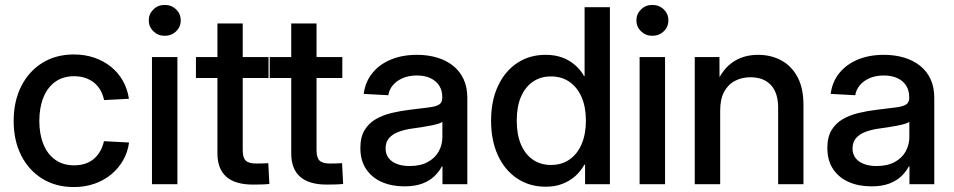

<svg xmlns="http://www.w3.org/2000/svg" viewBox="-20 -757 3921 789"><path d="M283.7 11.7Q209.5 11.7 153.8 -22.7Q98.1 -57.1 67.1 -118.4Q36.1 -179.7 36.1 -259.8Q36.1 -340.3 67.1 -402.1Q98.1 -463.9 153.8 -498.5Q209.5 -533.2 283.7 -533.2Q329.1 -533.2 367.9 -519.8Q406.7 -506.3 436.5 -482.2Q466.3 -458 485.1 -424.6Q503.9 -391.1 509.8 -351.1L407.7 -345.7Q403.3 -367.2 393.3 -385.3Q383.3 -403.3 367.7 -416.3Q352.1 -429.2 331.3 -436.5Q310.5 -443.8 284.2 -443.8Q238.8 -443.8 206.8 -420.7Q174.8 -397.5 158.2 -356Q141.6 -314.5 141.6 -259.8Q141.6 -206.1 158.2 -164.8Q174.8 -123.5 206.8 -100.6Q238.8 -77.6 284.2 -77.6Q310.5 -77.6 331.1 -84.7Q351.6 -91.8 366.7 -105Q381.8 -118.2 392.1 -136.5Q402.3 -154.8 407.2 -176.8L510.3 -171.4Q504.9 -131.3 485.8 -98.1Q466.8 -64.9 437 -40.3Q407.2 -15.6 368.2 -2Q329.1 11.7 283.7 11.7Z M604.5 0V-522.5H709V0ZM656.7 -609.9Q629.4 -609.9 610.4 -628.4Q591.3 -647 591.3 -673.3Q591.3 -699.7 610.4 -718.3Q629.4 -736.8 656.7 -736.8Q684.6 -736.8 703.6 -718.5Q722.7 -700.2 722.7 -673.3Q722.7 -646.5 703.6 -628.2Q684.6 -609.9 656.7 -609.9Z M1083.5 -522.5V-436.5H785.2V-522.5ZM873.5 -660.6H977.5V-139.2Q977.5 -109.4 989.7 -97.2Q1002 -85 1033.2 -85Q1043.9 -85 1058.1 -85.4Q1072.3 -85.9 1082.5 -86.4L1086.9 -1Q1072.8 0.5 1054.7 1Q1036.6 1.5 1019.5 1.5Q946.3 1.5 909.9 -30.8Q873.5 -63 873.5 -126.5Z M1386.7 -522.5V-436.5H1088.4V-522.5ZM1176.8 -660.6H1280.8V-139.2Q1280.8 -109.4 1293 -97.2Q1305.2 -85 1336.4 -85Q1347.2 -85 1361.3 -85.4Q1375.5 -85.9 1385.7 -86.4L1390.1 -1Q1376 0.5 1357.9 1Q1339.8 1.5 1322.8 1.5Q1249.5 1.5 1213.1 -30.8Q1176.8 -63 1176.8 -126.5Z M1641.6 8.8Q1589.8 8.8 1549.1 -9Q1508.3 -26.9 1484.6 -62Q1460.9 -97.2 1460.9 -148.9Q1460.9 -193.8 1478.3 -222.4Q1495.6 -251 1524.7 -267.6Q1553.7 -284.2 1590.6 -293Q1627.4 -301.8 1666.5 -306.2Q1714.8 -312 1743.4 -315.7Q1772 -319.3 1784.7 -327.6Q1797.4 -335.9 1797.4 -354.5V-358.4Q1797.4 -384.8 1785.2 -404.5Q1772.9 -424.3 1749.5 -435.5Q1726.1 -446.8 1692.9 -446.8Q1659.7 -446.8 1634.5 -435.8Q1609.4 -424.8 1594.2 -406.5Q1579.1 -388.2 1575.7 -365.7L1474.6 -371.1Q1481 -420.4 1509.8 -456.3Q1538.6 -492.2 1585.7 -512Q1632.8 -531.7 1693.8 -531.7Q1737.8 -531.7 1775.6 -520.5Q1813.5 -509.3 1841.6 -487.1Q1869.6 -464.8 1885 -431.9Q1900.4 -398.9 1900.4 -355.5V0H1798.3V-73.2H1795.9Q1785.2 -52.7 1765.9 -33.7Q1746.6 -14.6 1716.1 -2.9Q1685.5 8.8 1641.6 8.8ZM1663.1 -74.7Q1708 -74.7 1738 -91.3Q1768.1 -107.9 1783 -135Q1797.9 -162.1 1797.9 -193.8V-256.3Q1792.5 -252 1779.3 -248Q1766.1 -244.1 1748.3 -240.7Q1730.5 -237.3 1710.7 -234.1Q1690.9 -231 1671.9 -228.5Q1643.6 -224.6 1618.9 -215.6Q1594.2 -206.5 1579.3 -190.2Q1564.5 -173.8 1564.5 -147Q1564.5 -124 1576.7 -107.9Q1588.9 -91.8 1611.1 -83.3Q1633.3 -74.7 1663.1 -74.7Z M2222.7 10.3Q2155.8 10.3 2105 -23.7Q2054.2 -57.6 2026.1 -118.7Q1998 -179.7 1998 -261.2Q1998 -342.8 2026.4 -403.6Q2054.7 -464.4 2105.2 -498Q2155.8 -531.7 2222.2 -531.7Q2259.8 -531.7 2289.8 -520.8Q2319.8 -509.8 2342.5 -490.2Q2365.2 -470.7 2379.9 -444.8H2382.3V-727.5H2486.3V0H2384.3V-80.1H2381.3Q2366.2 -52.7 2343 -32.5Q2319.8 -12.2 2289.8 -1Q2259.8 10.3 2222.7 10.3ZM2244.1 -79.1Q2288.6 -79.1 2320.8 -101.8Q2353 -124.5 2370.4 -165.5Q2387.7 -206.5 2387.7 -261.2Q2387.7 -316.4 2370.4 -356.9Q2353 -397.5 2320.8 -420.2Q2288.6 -442.9 2244.1 -442.9Q2201.2 -442.9 2169.7 -421.1Q2138.2 -399.4 2120.8 -359.1Q2103.5 -318.8 2103.5 -261.2Q2103.5 -204.1 2120.8 -163.3Q2138.2 -122.6 2169.9 -100.8Q2201.7 -79.1 2244.1 -79.1Z M2608.4 0V-522.5H2712.9V0ZM2660.6 -609.9Q2633.3 -609.9 2614.3 -628.4Q2595.2 -647 2595.2 -673.3Q2595.2 -699.7 2614.3 -718.3Q2633.3 -736.8 2660.6 -736.8Q2688.5 -736.8 2707.5 -718.5Q2726.6 -700.2 2726.6 -673.3Q2726.6 -646.5 2707.5 -628.2Q2688.5 -609.9 2660.6 -609.9Z M2939.5 -302.7V0H2835V-522.5H2936.5L2937 -393.1H2916Q2940.4 -463.4 2985.8 -497.6Q3031.2 -531.7 3095.2 -531.7Q3148.9 -531.7 3191.2 -508.5Q3233.4 -485.4 3257.6 -439.9Q3281.7 -394.5 3281.7 -326.7V0H3177.7V-314Q3177.7 -375.5 3147.9 -407.5Q3118.2 -439.5 3064 -439.5Q3028.8 -439.5 3000.5 -424.8Q2972.2 -410.2 2955.8 -379.9Q2939.5 -349.6 2939.5 -302.7Z M3560.5 8.8Q3508.8 8.8 3468 -9Q3427.2 -26.9 3403.6 -62Q3379.9 -97.2 3379.9 -148.9Q3379.9 -193.8 3397.2 -222.4Q3414.6 -251 3443.6 -267.6Q3472.7 -284.2 3509.5 -293Q3546.4 -301.8 3585.4 -306.2Q3633.8 -312 3662.4 -315.7Q3690.9 -319.3 3703.6 -327.6Q3716.3 -335.9 3716.3 -354.5V-358.4Q3716.3 -384.8 3704.1 -404.5Q3691.9 -424.3 3668.5 -435.5Q3645 -446.8 3611.8 -446.8Q3578.6 -446.8 3553.5 -435.8Q3528.3 -424.8 3513.2 -406.5Q3498 -388.2 3494.6 -365.7L3393.6 -371.1Q3399.9 -420.4 3428.7 -456.3Q3457.5 -492.2 3504.6 -512Q3551.8 -531.7 3612.8 -531.7Q3656.7 -531.7 3694.6 -520.5Q3732.4 -509.3 3760.5 -487.1Q3788.6 -464.8 3804 -431.9Q3819.3 -398.9 3819.3 -355.5V0H3717.3V-73.2H3714.8Q3704.1 -52.7 3684.8 -33.7Q3665.5 -14.6 3635 -2.9Q3604.5 8.8 3560.5 8.8ZM3582 -74.7Q3627 -74.7 3657 -91.3Q3687 -107.9 3701.9 -135Q3716.8 -162.1 3716.8 -193.8V-256.3Q3711.4 -252 3698.2 -248Q3685.1 -244.1 3667.2 -240.7Q3649.4 -237.3 3629.6 -234.1Q3609.9 -231 3590.8 -228.5Q3562.5 -224.6 3537.8 -215.6Q3513.2 -206.5 3498.3 -190.2Q3483.4 -173.8 3483.4 -147Q3483.4 -124 3495.6 -107.9Q3507.8 -91.8 3530 -83.3Q3552.2 -74.7 3582 -74.7Z"/></svg>

Font: Inter 28pt Medium
Style: Regular
Weight: 500
Designer: Rasmus Andersson
Foundry: rsms
Version: Version 4.001;git-66647c0bb